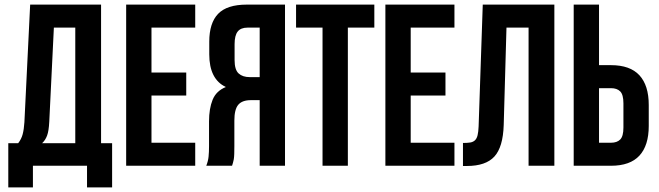

<svg xmlns="http://www.w3.org/2000/svg" viewBox="-20 -720 2864 834"><path d="M358 94V0H123V94H16V-98H59Q73 -116 78.5 -137Q84 -158 86 -189L111 -700H419V-98H467V94ZM194 -191Q192 -151 184.5 -131Q177 -111 163 -98H307V-600H214Z M638 -405H789V-305H638V-100H828V0H528V-700H828V-600H638Z M876 0Q884 -20 886 -39.5Q888 -59 888 -85V-193Q888 -248 903.5 -286.5Q919 -325 961 -342Q889 -376 889 -484V-539Q889 -620 927.5 -660Q966 -700 1052 -700H1218V0H1108V-285H1070Q1032 -285 1015 -265Q998 -245 998 -196V-86Q998 -65 997.5 -51Q997 -37 995.5 -28Q994 -19 992 -13Q990 -7 988 0ZM1055 -600Q1026 -600 1012.5 -583Q999 -566 999 -528V-459Q999 -417 1016.5 -401Q1034 -385 1065 -385H1108V-600Z M1266 -700H1606V-600H1491V0H1381V-600H1266Z M1764 -405H1915V-305H1764V-100H1954V0H1654V-700H1954V-600H1764Z M1991 -99Q2010 -99 2022.5 -101Q2035 -103 2043 -110.5Q2051 -118 2054.5 -132.5Q2058 -147 2059 -171L2077 -700H2388V0H2276V-600H2180L2168 -177Q2165 -81 2127.5 -40Q2090 1 2008 1H1991Z M2472 0V-700H2582V-437H2634Q2717 -437 2757.5 -393Q2798 -349 2798 -264V-173Q2798 -88 2757.5 -44Q2717 0 2634 0ZM2634 -100Q2660 -100 2674 -114Q2688 -128 2688 -166V-271Q2688 -309 2674 -323Q2660 -337 2634 -337H2582V-100Z"/></svg>

Font: SVN-Bebas Neue
Style: Bold
Weight: 700
Designer: Ryoichi Tsunekawa
Foundry: Ryoichi Tsunekawa
Version: Version 1.300; ttfautohint (v1.7.9-c794)